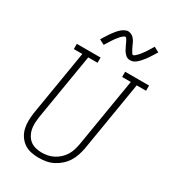

<svg xmlns="http://www.w3.org/2000/svg" viewBox="-229 -1084 1083 1211"><g transform="rotate(30 312.5 -479.0)"><path d="M248 8Q220 8 192 2Q164 -4 142 -19.5Q120 -35 105 -57.5Q90 -80 83.5 -107Q77 -134 77.5 -163Q78 -192 82 -220L161 -697H99V-735H272V-697H204L124 -214Q121 -192 120 -169Q119 -146 123.5 -125Q128 -104 139 -85Q150 -66 166.5 -53.5Q183 -41 205 -35.5Q227 -30 249 -30Q271 -30 293 -34.5Q315 -39 335 -49.5Q355 -60 372.5 -76Q390 -92 402 -111.5Q414 -131 420.5 -152.5Q427 -174 431 -195L514 -697H451V-735H625V-697H557L473 -189Q468 -163 459.5 -137Q451 -111 436 -87.5Q421 -64 399.5 -45Q378 -26 353 -13.5Q328 -1 301.5 3.5Q275 8 248 8ZM441 -813Q436 -813 430.5 -814Q425 -815 420.5 -817Q416 -819 412 -822Q408 -825 404.5 -828.5Q401 -832 398 -835.5Q395 -839 392 -843Q389 -847 386.5 -851.5Q384 -856 382 -860.5Q380 -865 377.5 -869.5Q375 -874 373 -878Q371 -882 368.5 -887.5Q366 -893 364 -897.5Q362 -902 359.5 -906.5Q357 -911 355 -914.5Q353 -918 350 -922.5Q347 -927 342 -927Q338 -927 334.5 -924.5Q331 -922 327.5 -919.5Q324 -917 319 -912.5Q314 -908 312 -905.5Q310 -903 308 -901Q306 -899 304 -896Q302 -893 299.5 -890Q297 -887 294.5 -884Q292 -881 289.5 -877.5Q287 -874 284.5 -870Q282 -866 279 -862Q276 -858 273.5 -853.5Q271 -849 268 -844.5Q265 -840 262 -835Q259 -830 255.5 -825Q252 -820 249 -814L212 -833Q217 -843 222.5 -851Q228 -859 233 -867Q238 -875 242.5 -882Q247 -889 251.5 -895Q256 -901 260.5 -907Q265 -913 269 -918Q273 -923 277 -927.5Q281 -932 287 -938Q293 -944 299 -948.5Q305 -953 312 -957Q319 -961 326.5 -963.5Q334 -966 342 -966Q347 -966 352 -964.5Q357 -963 361.5 -961Q366 -959 370.5 -956.5Q375 -954 378.5 -950.5Q382 -947 385 -943.5Q388 -940 391 -935.5Q394 -931 396.5 -927Q399 -923 401 -918.5Q403 -914 405 -909.5Q407 -905 409 -900.5Q411 -896 413.5 -891Q416 -886 418.5 -881Q421 -876 423.5 -872Q426 -868 428 -864.5Q430 -861 433 -856Q436 -851 441 -851Q445 -851 448.5 -853.5Q452 -856 455.5 -858.5Q459 -861 463.5 -866Q468 -871 470 -873Q472 -875 474.5 -877.5Q477 -880 479 -883Q481 -886 483.5 -888.5Q486 -891 488 -894.5Q490 -898 493 -901.5Q496 -905 498.5 -908.5Q501 -912 503.5 -916.5Q506 -921 509 -925Q512 -929 515 -934Q518 -939 521 -944Q524 -949 527 -954Q530 -959 534 -965L571 -945Q565 -936 560 -927.5Q555 -919 550 -911.5Q545 -904 540.5 -897Q536 -890 531.5 -883.5Q527 -877 522.5 -871.5Q518 -866 514 -861Q510 -856 506 -851.5Q502 -847 495.5 -840.5Q489 -834 483.5 -829.5Q478 -825 471 -821Q464 -817 456 -815Q448 -813 441 -813Z"/></g></svg>

Font: Iosevka Etoile XLtObl
Style: Regular
Weight: 200
Italic angle: -9°
Designer: Belleve Invis
Foundry: Belleve Invis
Version: Version 15.5.2; ttfautohint (v1.8.4)